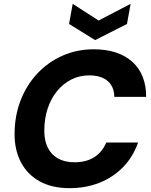

<svg xmlns="http://www.w3.org/2000/svg" viewBox="-20 -969 788 1001"><path d="M343 12Q251 12 187 -23.5Q123 -59 89.5 -122.5Q56 -186 56 -269Q56 -364 87 -444.5Q118 -525 174 -585Q230 -645 305.5 -678.5Q381 -712 468 -712Q597 -712 669.5 -647Q742 -582 742 -464H576Q575 -518 541 -547Q507 -576 444 -576Q394 -576 351 -554Q308 -532 276.5 -493Q245 -454 228 -401.5Q211 -349 211 -287Q211 -235 229.5 -198.5Q248 -162 283 -142.5Q318 -123 368 -123Q430 -123 471.5 -149.5Q513 -176 534 -226H700Q673 -150 621 -97Q569 -44 498 -16Q427 12 343 12ZM661 -949 642 -844 476 -760 340 -844 359 -949 494 -862Z"/></svg>

Font: DM Sans 24pt Black
Style: Italic
Weight: 900
Italic angle: -10°
Designer: Colophon Foundry, Jonny Pinhorn
Foundry: Colophon Foundry
Version: Version 4.004;gftools[0.9.30]